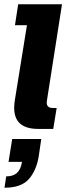

<svg xmlns="http://www.w3.org/2000/svg" viewBox="-20 -603 313 898"><path d="M159 0Q94 0 66.5 -32.5Q39 -65 49 -132L106 -485H50L65 -583H270L200 -136Q196 -116 203 -107Q210 -98 226 -98H245L229 0ZM1 275 9 222Q41 222 59 206Q77 190 83 154H20L37 47H173L161 129Q150 195 114.5 235Q79 275 1 275Z"/></svg>

Font: Rokkitt SemiBold ExtraBold
Style: Italic
Weight: 800
Italic angle: -9°
Version: Version 3.103